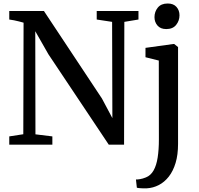

<svg xmlns="http://www.w3.org/2000/svg" viewBox="-20 -804 1106 1067"><path d="M31.5 0V-46L109.5 -58L111 -678Q99.5 -681.5 86 -684.8Q72.5 -688 58.8 -691Q45 -694 31.5 -695.5V-743H224L546.5 -256.5L604.5 -147.5L603 -682.5L517.5 -695.5V-743H749.5V-695.5L671 -682.5L669.5 0H584.5L249 -502.5L176 -630.5L177 -57.5L271 -46V0ZM796.5 242.5Q788.5 243 776.8 242.8Q765 242.5 754.5 241.5Q744 240.5 740.5 239L735.5 193.5Q743 194 758.2 191.5Q773.5 189 790.5 182Q817.5 171.5 833.5 143.2Q849.5 115 856.2 71.2Q863 27.5 863 -29.5L862.5 -467.5L788.5 -486V-538L943.5 -559.5H948L969.5 -542.5V-4.5Q969.5 56 955.8 101.5Q942 147 917.8 177.8Q893.5 208.5 862.2 224.5Q831 240.5 796.5 242.5ZM903.5 -642.5Q872 -642.5 855.2 -662Q838.5 -681.5 838.5 -708.5Q838.5 -739 857 -761.8Q875.5 -784.5 911.5 -784.5H912.5Q944 -784.5 960.8 -765.5Q977.5 -746.5 977.5 -719Q977.5 -689 959 -665.8Q940.5 -642.5 904.5 -642.5Z"/></svg>

Font: Merriweather 36pt Medium
Style: Regular
Weight: 500
Version: Version 2.100